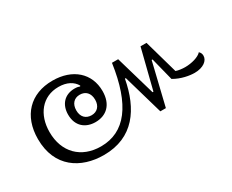

<svg xmlns="http://www.w3.org/2000/svg" viewBox="-63 -626 908 751"><g transform="rotate(-30 391.0 -250.5)"><path d="M235 -74C369 -74 432 -168 455 -292H459L511 -112H536L582 -303H586L612 -200C644 -181 681 -175 703 -175C742 -175 766 -194 766 -216C766 -224 764 -230 757 -237C744 -222 711 -213 682 -213C669 -213 652 -215 641 -219L598 -371H571L526 -192H522L470 -371H442C417 -195 351 -109 242 -109C153 -109 95 -167 95 -258C95 -337 140 -394 213 -394C251 -394 277 -379 290 -356L288 -353C283 -355 276 -357 265 -357C219 -357 192 -326 192 -281C192 -228 227 -202 271 -202C320 -202 355 -233 355 -294C355 -374 296 -427 205 -427C105 -427 42 -362 42 -257C42 -130 132 -74 235 -74ZM271 -233C245 -233 228 -250 228 -279C228 -309 245 -326 270 -326C296 -326 313 -309 313 -279C313 -250 296 -233 271 -233Z"/></g></svg>

Font: Noto Serif Thai SemiCondensed Light
Style: Regular
Weight: 300
Width: 4
Designer: Monotype Design Team
Foundry: Monotype Imaging Inc.
Version: Version 2.002